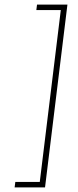

<svg xmlns="http://www.w3.org/2000/svg" viewBox="-20 -770 341 840"><path d="M275 -750 177 50H44L47 26H154L246 -726H139L142 -750Z"/></svg>

Font: Haskoy Thin
Style: Italic
Weight: 100
Designer: Ertekin Erdin
Foundry: Ertekin Erdin
Version: Version 2.000; ttfautohint (v1.8.4.7-5d5b)